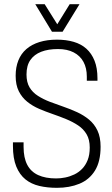

<svg xmlns="http://www.w3.org/2000/svg" viewBox="-20 -888 538 920"><path d="M253 12Q207 12 168.5 3Q130 -6 102 -28.5Q74 -51 58 -90Q42 -129 42 -189Q42 -194 42 -197.5Q42 -201 42 -206H93Q93 -201 93 -195.5Q93 -190 93 -184Q93 -132 110.5 -98.5Q128 -65 163 -49Q198 -33 249 -33Q270 -33 292.5 -37.5Q315 -42 336 -52Q357 -62 373.5 -79Q390 -96 400 -121Q410 -146 410 -181Q410 -219 395 -244.5Q380 -270 354.5 -287Q329 -304 297.5 -317Q266 -330 232.5 -341.5Q199 -353 167.5 -366.5Q136 -380 110.5 -400.5Q85 -421 70 -451Q55 -481 55 -525Q55 -566 68 -598.5Q81 -631 106.5 -653Q132 -675 169 -686.5Q206 -698 253 -698Q297 -698 333 -687.5Q369 -677 394 -654.5Q419 -632 433 -597Q447 -562 447 -513V-501H396V-521Q396 -562 380 -591.5Q364 -621 333 -637Q302 -653 258 -653Q211 -653 177.5 -640Q144 -627 125.5 -600.5Q107 -574 107 -531Q107 -494 121.5 -469.5Q136 -445 162 -428.5Q188 -412 219.5 -400Q251 -388 284.5 -376.5Q318 -365 349.5 -350.5Q381 -336 406.5 -315Q432 -294 447 -262.5Q462 -231 462 -185Q462 -114 435 -70.5Q408 -27 360.5 -7.5Q313 12 253 12ZM149 -868H194L268 -750H241L314 -868H361L280 -736H229Z"/></svg>

Font: Archivo Condensed Thin
Style: Regular
Weight: 250
Width: 3
Designer: Hector Gatti
Foundry: Omnibus-Type
Version: Version 2.001